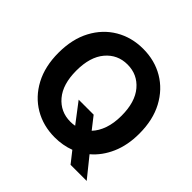

<svg xmlns="http://www.w3.org/2000/svg" viewBox="-202 -915 1151 1151"><g transform="rotate(45 374.0 -339.0)"><path d="M373.5 11.7Q275.9 11.7 198.2 -33.9Q120.6 -79.6 75.7 -163.8Q30.8 -248 30.8 -363.3Q30.8 -479.5 75.7 -563.7Q120.6 -647.9 198.2 -693.6Q275.9 -739.3 373.5 -739.3Q471.7 -739.3 549.1 -693.6Q626.5 -647.9 671.6 -563.7Q716.8 -479.5 716.8 -363.3Q716.8 -265.1 683.6 -189.2Q650.4 -113.3 592.8 -64.9L693.8 60.5H557.1L501 -10.7Q441.4 11.7 373.5 11.7ZM315.4 -250H442.4L502.4 -173.3Q532.2 -204.6 548.8 -252.4Q565.4 -300.3 565.4 -363.3Q565.4 -479.5 511.7 -543Q458 -606.4 373.5 -606.4Q289.6 -606.4 235.8 -543Q182.1 -479.5 182.1 -363.3Q182.1 -247.6 235.8 -184.3Q289.6 -121.1 373.5 -121.1Q393.1 -121.1 411.1 -124.5Z"/></g></svg>

Font: Inter Display
Style: Bold
Weight: 700
Designer: Rasmus Andersson
Foundry: rsms
Version: Version 4.001;git-9221beed3